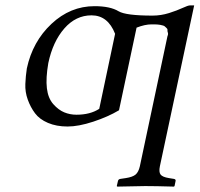

<svg xmlns="http://www.w3.org/2000/svg" viewBox="-20 -462 744 716"><path d="M409.2 -335.9Q382.3 -404.8 321.3 -404.8Q262.7 -404.8 220 -356Q177.2 -307.1 160.2 -227.1Q150.4 -170.4 154.8 -133.1Q159.2 -95.7 178.7 -73.7Q198.2 -51.8 219.7 -43Q241.2 -34.2 265.1 -34.2Q316.4 -34.2 350.1 -56.2ZM576.2 158.2Q571.8 179.7 578.9 189Q585.9 198.2 609.9 202.1L628.4 205.1Q636.2 206.5 634.8 212.9L630.9 231.9L628.4 233.9Q560.5 231.9 521.5 231.9L417.5 233.9L415.5 231.9L419.9 212.9Q421.4 206.1 429.2 205.1L449.2 202.1Q474.6 198.2 485.6 189Q496.6 179.7 501.5 158.2L604.5 -327.1Q607.9 -334.5 606 -340.1Q604 -345.7 604.5 -350.1Q605 -354.5 600.6 -357.9Q596.2 -361.3 594.5 -363.5Q592.8 -365.7 586.4 -367.2Q580.1 -368.7 577.1 -369.4Q574.2 -370.1 566.9 -370.6Q559.6 -371.1 555.9 -371.1Q552.2 -371.1 544.9 -371.1Q520.5 -371.1 489.3 -358.9L423.8 -50.8Q382.8 -26.4 327.9 -8.3Q272.9 9.8 231.9 9.8Q190.4 9.8 158.9 -3.7Q127.4 -17.1 110.6 -39.6Q93.8 -62 83.5 -90.6Q73.2 -119.1 74.5 -148.9Q75.7 -178.7 80.1 -207Q101.6 -307.1 171.9 -373Q242.2 -439 332.5 -439Q391.1 -439 422.4 -419.9Q449.7 -403.8 548.8 -403.8Q580.1 -403.8 610.4 -413.3Q640.6 -422.9 660.9 -432.4Q681.2 -441.9 689 -441.9H704.1Z"/></svg>

Font: Linux Biolinum O
Style: Italic
Weight: 400
Italic angle: -12°
Designer: Philipp H. Poll
Foundry: Philipp H. Poll
Version: Version 1.1.3